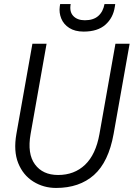

<svg xmlns="http://www.w3.org/2000/svg" viewBox="-20 -916 660 948"><path d="M257 12Q195 12 144.5 -19.5Q94 -51 70 -110.5Q46 -170 61 -255L140 -700H210L131 -254Q114 -157 152.5 -104.5Q191 -52 267 -52Q347 -52 400 -102.5Q453 -153 471 -254L550 -700H620L541 -255Q516 -116 444 -52Q372 12 257 12ZM393 -760Q350 -760 322 -778Q294 -796 282.5 -824.5Q271 -853 275 -883L277 -896H329Q322 -858 342 -837Q362 -816 399 -816Q441 -816 465 -837Q489 -858 496 -896H549L547 -883Q539 -828 500.5 -794Q462 -760 393 -760Z"/></svg>

Font: DM Mono Light
Style: Italic
Weight: 300
Italic angle: -10°
Designer: Colophon Foundry
Foundry: Colophon Foundry
Version: Version 1.000; ttfautohint (v1.8.2.53-6de2)